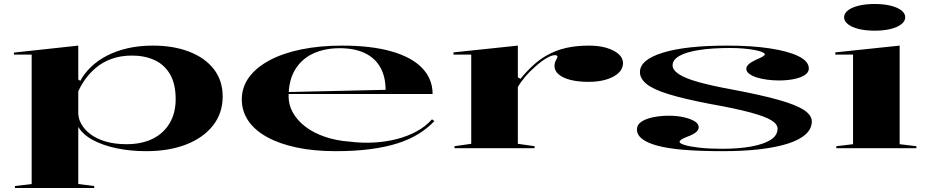

<svg xmlns="http://www.w3.org/2000/svg" viewBox="-20 -744 4671 964"><path d="M55 200V190L139 180V-470H50V-480L373 -515V-345L383 -338Q403 -375 436.5 -407.5Q470 -440 516 -464Q562 -488 620 -501.5Q678 -515 748 -515Q851 -515 930 -484.5Q1009 -454 1053.5 -397Q1098 -340 1098 -259Q1098 -176 1049.5 -114Q1001 -52 914.5 -18.5Q828 15 714 15Q635 15 565.5 0.5Q496 -14 445.5 -41.5Q395 -69 373 -107V180L453 190V200ZM615 -20Q691 -20 746 -47Q801 -74 831.5 -125Q862 -176 862 -246Q862 -323 833.5 -371.5Q805 -420 755.5 -442.5Q706 -465 643 -465Q586 -465 540.5 -448.5Q495 -432 462.5 -404.5Q430 -377 408 -346Q386 -315 373 -285V-177Q373 -149 388.5 -121Q404 -93 434.5 -70Q465 -47 510.5 -33.5Q556 -20 615 -20Z M1698 -515Q1844 -515 1945.5 -486Q2047 -457 2099.5 -402.5Q2152 -348 2152 -272H1427V-282L1916 -293Q1916 -358 1890 -405Q1864 -452 1812.5 -477Q1761 -502 1685 -502Q1610 -502 1552 -475Q1494 -448 1461.5 -394Q1429 -340 1429 -260Q1429 -216 1451.5 -177Q1474 -138 1514 -107.5Q1554 -77 1610.5 -57.5Q1667 -38 1734 -33Q1798 -25 1858.5 -28.5Q1919 -32 1973 -46Q2027 -60 2072 -84.5Q2117 -109 2149 -145L2161 -136Q2127 -100 2081 -71.5Q2035 -43 1975 -24Q1915 -5 1838 5Q1761 15 1665 15Q1556 15 1469 -3.5Q1382 -22 1320.5 -56Q1259 -90 1226.5 -138Q1194 -186 1194 -245Q1194 -306 1230 -355.5Q1266 -405 1333 -441Q1400 -477 1493 -496Q1586 -515 1698 -515Z M2262 0V-10L2346 -22V-470H2257V-481L2580 -515V-356L2593 -348Q2626 -388 2658.5 -417.5Q2691 -447 2727 -467Q2772 -492 2823 -503.5Q2874 -515 2937 -515Q2988 -515 3026 -503.5Q3064 -492 3086 -472.5Q3108 -453 3108 -427Q3108 -399 3086 -378Q3064 -357 3025 -345Q2986 -333 2935 -333Q2882 -333 2843.5 -343Q2805 -353 2784.5 -371Q2764 -389 2764 -412Q2764 -424 2767.5 -433Q2771 -442 2775 -448.5Q2779 -455 2779 -460Q2779 -467 2765 -467Q2750 -467 2724 -452Q2698 -437 2667 -409Q2640 -386 2617.5 -359.5Q2595 -333 2580 -307V-22L2664 -10V0Z M3608 15Q3498 15 3417 8.5Q3336 2 3283 -12Q3230 -26 3204 -46.5Q3178 -67 3178 -94Q3178 -118 3200.5 -133Q3223 -148 3260 -155.5Q3297 -163 3337 -163Q3379 -163 3412.5 -155.5Q3446 -148 3467 -135.5Q3488 -123 3488 -106Q3488 -93 3477.5 -83Q3467 -73 3447 -64Q3417 -53 3404.5 -45.5Q3392 -38 3392 -32Q3392 -24 3417.5 -16Q3443 -8 3491.5 -2.5Q3540 3 3607 3Q3690 3 3752.5 -8.5Q3815 -20 3849.5 -42Q3884 -64 3884 -98Q3884 -121 3852 -140.5Q3820 -160 3745 -180Q3670 -200 3541 -223Q3411 -248 3334.5 -272Q3258 -296 3225.5 -323Q3193 -350 3193 -382Q3193 -444 3308 -479.5Q3423 -515 3631 -515Q3754 -515 3846 -501Q3938 -487 3989.5 -461.5Q4041 -436 4041 -400Q4041 -380 4019.5 -366.5Q3998 -353 3964 -346.5Q3930 -340 3891 -340Q3861 -340 3831.5 -344Q3802 -348 3778.5 -355.5Q3755 -363 3741 -374Q3727 -385 3727 -399Q3727 -422 3778 -445Q3802 -455 3811 -461Q3820 -467 3820 -472Q3820 -477 3805.5 -483Q3791 -489 3766 -493.5Q3741 -498 3710 -500.5Q3679 -503 3645 -503Q3556 -503 3491 -493Q3426 -483 3391.5 -463.5Q3357 -444 3357 -416Q3357 -392 3389.5 -371Q3422 -350 3488.5 -331.5Q3555 -313 3654 -295Q3803 -267 3891 -242Q3979 -217 4017.5 -191Q4056 -165 4056 -134Q4056 -99 4026.5 -71Q3997 -43 3939 -24Q3881 -5 3798 5Q3715 15 3608 15Z M4371 -590Q4326 -590 4291.5 -598.5Q4257 -607 4237.5 -622.5Q4218 -638 4218 -657Q4218 -677 4237.5 -692Q4257 -707 4291.5 -715.5Q4326 -724 4371 -724Q4417 -724 4451.5 -715.5Q4486 -707 4505.5 -692Q4525 -677 4525 -657Q4525 -638 4505.5 -622.5Q4486 -607 4451.5 -598.5Q4417 -590 4371 -590ZM4179 0V-10L4263 -20V-470H4174V-481L4497 -515V-20L4581 -10V0Z"/></svg>

Font: Kalnia Expanded
Style: Regular
Weight: 400
Width: 7
Designer: Frida Medrano
Foundry: Frida Medrano
Version: Version 1.105